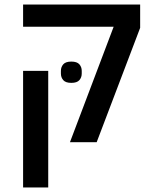

<svg xmlns="http://www.w3.org/2000/svg" viewBox="-20 -628 660 848"><path d="M295 -262Q270 -262 259.5 -274Q249 -286 249 -303V-315Q249 -332 259.5 -344Q270 -356 295 -356Q320 -356 330.5 -344Q341 -332 341 -315V-303Q341 -286 330.5 -274Q320 -262 295 -262ZM482 -510H82V-608H599V-505L407 0H289ZM82 -315H193V200H82Z"/></svg>

Font: IBM Plex Sans Hebrew Medium
Style: Regular
Weight: 500
Designer: Mike Abbink, Paul van der Laan, Pieter van Rosmalen, Yanek Iontef
Foundry: Bold Monday
Version: Version 1.2